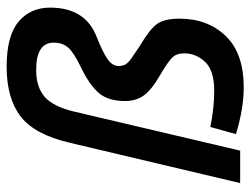

<svg xmlns="http://www.w3.org/2000/svg" viewBox="-110 -650 771 592"><g transform="rotate(-90 276.0 -354.5)"><path d="M302 11Q237 11 158 -13L180 -92Q238 -80 292 -80Q354 -80 380.5 -108Q407 -136 407 -173Q407 -197 393 -210.5Q379 -224 338 -248Q296 -272 278 -296Q260 -320 260 -355Q260 -407 285 -436Q310 -465 364 -491Q408 -512 424 -529.5Q440 -547 440 -575Q440 -629 356 -629Q302 -629 272 -602Q242 -575 227 -510L107 0H7L131 -524Q156 -633 212 -676.5Q268 -720 366 -720Q461 -720 504.5 -683.5Q548 -647 548 -586Q548 -475 454 -441Q405 -421 386.5 -407Q368 -393 368 -374Q368 -362 373 -353.5Q378 -345 392 -335Q406 -325 432 -308Q478 -281 496 -258.5Q514 -236 514 -187Q514 -100 460.5 -44.5Q407 11 302 11Z"/></g></svg>

Font: Storia Sans SemiBold
Style: Italic
Weight: 600
Italic angle: -13°
Designer: Campivisivi
Foundry: Accademia di Belle Arti di Urbino and students of MA course of Visual design
Version: Version 60.001;May 25, 2020;FontCreator 12.0.0.2522 64-bit